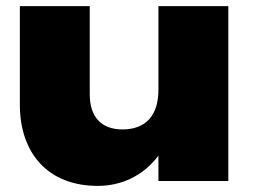

<svg xmlns="http://www.w3.org/2000/svg" viewBox="-20 -593 832 629"><path d="M728 0V-573H499V-299C499 -215 458 -169 381 -169C312 -169 274 -210 274 -284V-573H45V-251C45 -89 139 16 300 16C378 16 449 -17 499 -83V0Z"/></svg>

Font: Bounded ExtBd
Style: Regular
Weight: 800
Designer: Vlad Churkin
Version: Version 3.0